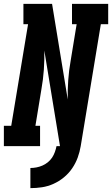

<svg xmlns="http://www.w3.org/2000/svg" viewBox="-35 -755 579 992"><path d="M122 217V113Q137 113 153 110Q169 107 184 100.5Q199 94 212 83.5Q225 73 234 59.5Q243 46 248.5 30.5Q254 15 257 0H275L194 -494Q195 -445 191.5 -394.5Q188 -344 179 -294L148 -105H172V0H-15V-105H23L110 -630H86V-735H234L315 -241Q314 -290 317.5 -340.5Q321 -391 330 -441L361 -630H337V-735H524V-630H486L382 0Q377 30 366.5 59Q356 88 338 114.5Q320 141 295 161.5Q270 182 241 195Q212 208 182 212.5Q152 217 122 217Z"/></svg>

Font: Iosevka Slab Extrabold Oblique
Style: Regular
Weight: 800
Italic angle: -9°
Monospace: yes
Designer: Belleve Invis
Foundry: Belleve Invis
Version: Version 11.1.1; ttfautohint (v1.8.3)